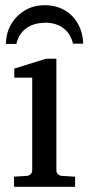

<svg xmlns="http://www.w3.org/2000/svg" viewBox="-20 -719 343 739"><path d="M34 0H269V-39L218 -42C207 -43 197 -51 197 -63V-493H157L35 -455V-420H104V-63C104 -51 94 -43 83 -42L34 -39ZM151 -632C212 -632 249 -601 261 -551H300C300 -568 297 -585 291 -603C272 -657 225 -699 152 -699C127 -699 105 -694 87 -685C41 -662 3 -616 3 -550H43C55 -600 92 -631 153 -631Z"/></svg>

Font: Veleka
Style: Regular
Weight: 400
Designer: Stefan Peev, Context Ltd, 2016; SIL International, 1997-2014.
Foundry: Stefan Peev, Context Ltd, 2016
Version: Version 1.000